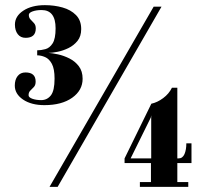

<svg xmlns="http://www.w3.org/2000/svg" viewBox="-20 -726 793 746"><path d="M152.5 -317.5Q101.5 -317.5 69.5 -339.2Q37.5 -361 37.5 -393.5Q37.5 -416.5 48.5 -430.5Q59.5 -444.5 79 -444.5Q118.5 -444.5 118.5 -409Q118.5 -395.5 111.8 -388.2Q105 -381 98 -374.2Q91 -367.5 91 -356Q91 -347.5 105.8 -342.2Q120.5 -337 140 -337Q163 -337 177.5 -355.2Q192 -373.5 192 -420.5Q192 -458.5 181.5 -478Q171 -497.5 155.2 -504.2Q139.5 -511 124.5 -511V-530.5Q139.5 -530.5 156.2 -535Q173 -539.5 184.5 -557.5Q196 -575.5 196 -616Q196 -687 141.5 -687Q121.5 -687 106.8 -681.8Q92 -676.5 92 -668Q92 -657 98.8 -650.2Q105.5 -643.5 112.2 -636Q119 -628.5 119 -615.5Q119 -579 79.5 -579Q60 -579 49 -593.2Q38 -607.5 38 -630.5Q38 -663 70.5 -684.5Q103 -706 154.5 -706Q190.5 -706 222.8 -697Q255 -688 275.2 -667.5Q295.5 -647 295.5 -613Q295.5 -585 281.2 -567.2Q267 -549.5 246 -539.2Q225 -529 203.8 -524.8Q182.5 -520.5 168.5 -520.5Q183 -519.5 205.2 -514.8Q227.5 -510 249.5 -499Q271.5 -488 286.2 -468.8Q301 -449.5 301 -420Q301 -375 260.5 -346.2Q220 -317.5 152.5 -317.5ZM172.5 0 577 -700H607.5L204 0ZM523.5 0V-18.5H566.5V-92.5H464V-110.5L568 -323Q591.5 -328 614 -344.8Q636.5 -361.5 648 -385H669V-110.5H673.5Q689.5 -110.5 696.8 -127.2Q704 -144 704 -169H724V-92.5H669V-18.5H711.5V0ZM567.5 -278 566 -269.5 487.5 -110.5H567.5Z"/></svg>

Font: Imbue 50pt SemiBold
Style: Regular
Weight: 600
Designer: Tyler Finck
Foundry: Etcetera Type Company
Version: Version 1.102; ttfautohint (v1.8.3)